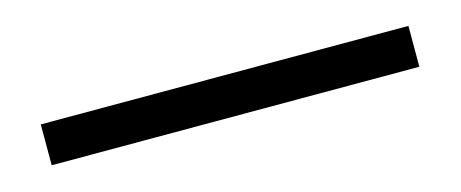

<svg xmlns="http://www.w3.org/2000/svg" viewBox="-22 2 545 227"><g transform="rotate(-15 250.0 115.0)"><path d="M25 140V90H475V140Z"/></g></svg>

Font: Spectral SC Medium
Style: Regular
Weight: 500
Designer: Jean-Baptiste Levee
Foundry: Production Type
Version: Version 2.001